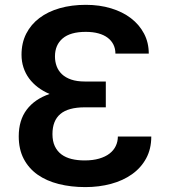

<svg xmlns="http://www.w3.org/2000/svg" viewBox="-20 -757 697 787"><path d="M327.8 -317.1Q259.9 -317.1 227.5 -289.8Q195 -262.4 195 -207.4Q195 -178.3 204.7 -157.7Q214.5 -137.1 231.9 -124.1Q249.3 -111.2 273.4 -105.3Q297.6 -99.4 326.7 -99.4Q360.8 -99.4 386.4 -106.9Q411.9 -114.3 429 -127.5Q446 -140.6 454.5 -158.6Q463.1 -176.5 463.1 -197.4H600.1Q600.1 -146.3 579 -107.6Q557.9 -68.9 521.1 -42.8Q484.4 -16.7 435.2 -3.4Q386 9.9 329.9 9.9Q271 9.9 220.9 -2.7Q170.8 -15.3 134.2 -41Q97.7 -66.8 77.2 -106Q56.8 -145.2 56.8 -198.2Q56.8 -264.2 89.5 -307.5Q122.2 -350.9 183.2 -371.8Q156.6 -383.2 135.3 -399.3Q114 -415.5 99.1 -435.7Q84.2 -456 76.2 -480.5Q68.2 -505 68.2 -532.7Q68.2 -581 87.5 -619Q106.9 -657 141.7 -683.2Q176.5 -709.5 225 -723.4Q273.4 -737.2 332 -737.2Q388.1 -737.2 435.4 -722.8Q482.6 -708.5 516.9 -682.2Q551.1 -655.9 570.5 -619.1Q589.8 -582.4 589.8 -537.3H453.1Q453.1 -557.5 445 -574Q436.8 -590.6 421.3 -602.3Q405.9 -614 383.3 -620.2Q360.8 -626.4 331.7 -626.4Q268.5 -626.4 236.9 -599.6Q205.3 -572.8 205.3 -525.6Q205.3 -504.3 212.2 -485.6Q219.1 -467 233.8 -452.9Q248.6 -438.9 271.8 -430.9Q295.1 -422.9 327.8 -422.9H413.7V-317.1Z"/></svg>

Font: Interop SemBd
Style: Regular
Weight: 600
Designer: Rasmus Andersson, Google, Jang Haemin
Foundry: jhaemin
Version: Version 1.008